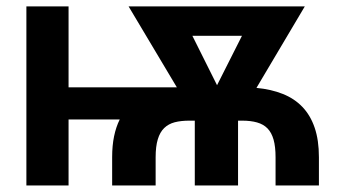

<svg xmlns="http://www.w3.org/2000/svg" viewBox="-20 -565 1067 585"><path d="M188.9 -299H518.8L371.8 -545.5H908.7L761.4 -297.2Q806.1 -293 841.4 -278.9Q876.8 -264.9 901.3 -239.3Q925.8 -213.8 938.7 -176Q951.7 -138.1 951.7 -85.9V0H819.6V-85.9Q819.6 -117.9 813.6 -139.4Q807.5 -160.9 795.1 -173.7Q782.7 -186.4 763.3 -191.9Q744 -197.4 717.7 -197.4H705.3V0H573.5V-197.4H557.2Q531.6 -197.4 512.4 -192.5Q493.3 -187.5 480.3 -174.9Q467.3 -162.3 460.8 -140.6Q454.2 -119 454.2 -85.9V0H321.7V-85.9Q321.7 -121.4 327.6 -149.9Q333.5 -178.3 344.8 -201H188.9V0H60.4V-545.5H188.9ZM717.3 -456H566.1L641.3 -305.4Z"/></svg>

Font: Interop SemBd
Style: Regular
Weight: 600
Designer: Rasmus Andersson, Google, Jang Haemin
Foundry: jhaemin
Version: Version 1.008